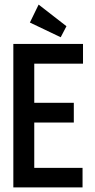

<svg xmlns="http://www.w3.org/2000/svg" viewBox="-20 -815 415 835"><path d="M244 -653 269 -701 148 -795 110 -717ZM38 0H339V-85H129V-282H301V-368H129V-538H341V-624H38Z"/></svg>

Font: Inconsolata Condensed
Style: Bold
Weight: 700
Width: 3
Monospace: yes
Designer: Raph Levien, Cyreal, Brenton Simpson
Foundry: Raph Levien, Cyreal, Google
Version: Version 3.100